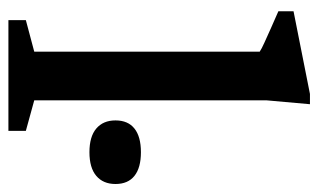

<svg xmlns="http://www.w3.org/2000/svg" viewBox="-174 -602 775 468"><g transform="rotate(90 214.0 -367.5)"><path d="M224 -63 298.5 -42.5V0H28.5V-42.5L105.5 -63V-612.5Q99 -617 83 -624.2Q67 -631.5 46.8 -640.5Q26.5 -649.5 7 -658V-695L208.5 -735H233.5L224 -628.5ZM350.5 -197.5Q312.5 -197.5 292.8 -214.2Q273 -231 273 -261Q273 -291.5 292.8 -307.2Q312.5 -323 350.5 -323Q388.5 -323 408.2 -307.2Q428 -291.5 428 -261Q428 -231 408.2 -214.2Q388.5 -197.5 350.5 -197.5Z"/></g></svg>

Font: Newsreader 9pt Medium
Style: Regular
Weight: 500
Designer: Hugues Gentile
Foundry: Production Type
Version: Version 1.003